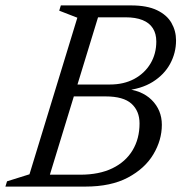

<svg xmlns="http://www.w3.org/2000/svg" viewBox="-39 -690 671 710"><path d="M290 -626 304.5 -670H445.5Q505 -670 541.8 -652.2Q578.5 -634.5 595.2 -605Q612 -575.5 612 -540.5Q612 -494.5 590.2 -454.2Q568.5 -414 525.8 -387.2Q483 -360.5 420.5 -355L414.5 -362.5Q484 -358 521.8 -320.5Q559.5 -283 559.5 -228.5Q559.5 -172 528.2 -119.5Q497 -67 434.2 -33.5Q371.5 0 276.5 0H100L114.5 -44H258Q328 -44 376.8 -67.8Q425.5 -91.5 451.2 -134.2Q477 -177 477 -233.5Q477 -279.5 447.2 -306.5Q417.5 -333.5 351 -333.5H200.5L215.5 -377.5H367.5Q419 -377.5 457.5 -398.2Q496 -419 517.5 -455Q539 -491 539 -536.5Q539 -565.5 526.2 -585.5Q513.5 -605.5 488 -615.8Q462.5 -626 425 -626ZM247 -624.5 180 -650.5 186 -670H337L132 0H-19L-13 -19.5L70 -45.5Z"/></svg>

Font: Newsreader 18pt
Style: Italic
Weight: 400
Italic angle: -17°
Version: Version 1.003